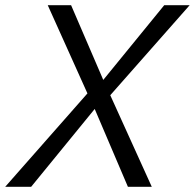

<svg xmlns="http://www.w3.org/2000/svg" viewBox="-32 -720 751 740"><path d="M-12 0 305 -360 152 -700H242L366 -412L601 -700H699L393 -353L553 0H461L333 -300L88 0Z"/></svg>

Font: Isabella Sans
Style: Italic
Weight: 400
Italic angle: -12°
Designer: Christian Thalmann (Catharsis Fonts), Cristiano Sobral
Foundry: The Isabella Sans Project Authors
Version: Version 2.026; ttfautohint (v1.8.4.7-5d5b-dirty)